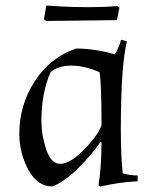

<svg xmlns="http://www.w3.org/2000/svg" viewBox="-20 -661 554 696"><path d="M50 -176Q50 -280 106 -366.5Q162 -453 256 -485Q323 -485 396 -464Q410 -485 419 -517L440 -511Q418 -421 418 -193Q418 -91 425 -33Q449 -25 479 -25V-4Q415 -1 344 15L337 11Q348 -58 348 -145L344 -146Q309 -96 261 -49Q213 -2 170 15Q115 15 82.5 -46Q50 -107 50 -176ZM130 -221Q130 -172 147.5 -119.5Q165 -67 198 -67Q233 -67 283 -117Q333 -167 348 -207Q348 -356 341 -399Q288 -423 238.5 -423Q189 -423 163 -399Q130 -323 130 -221ZM193 -638Q243 -635 301.5 -635Q360 -635 405 -639L413 -634L404 -588L148 -585L139 -591L148 -641Z"/></svg>

Font: Almendra
Style: Regular
Weight: 400
Designer: Ana Sanfelippo
Foundry: Ana Sanfelippo
Version: Version 1.004